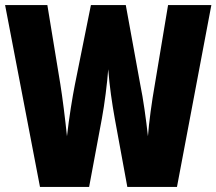

<svg xmlns="http://www.w3.org/2000/svg" viewBox="-20 -734 850 754"><path d="M810 -714H640L588 -402C576 -334 565 -254 561 -199C554 -263 542 -349 531 -401L474 -714H337L274 -401C265 -356 251 -271 243 -199C236 -267 225 -354 217 -403L166 -714H0L137 0H330L380 -268C391 -327 401 -408 405 -462C410 -396 420 -328 431 -267L480 0H675Z"/></svg>

Font: Noto Sans Myanmar UI ExtraCondensed Black
Style: Regular
Weight: 900
Width: 2
Designer: Monotype Design Team
Foundry: Monotype Imaging Inc.
Version: Version 2.103